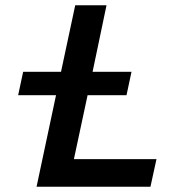

<svg xmlns="http://www.w3.org/2000/svg" viewBox="-20 -710 679 730"><path d="M119 0 193 -348H49L68 -437H212L266 -690H385L332 -437H480L461 -348H313L261 -105H575L552 0Z"/></svg>

Font: Radio Canada Medium
Style: Italic
Weight: 500
Italic angle: -12°
Designer: Charles Daoud, Etienne Aubert Bonn, Alexandre Saumier Demers, Jacques Le Bailly
Foundry: Radio-Canada
Version: Version 2.104; ttfautohint (v1.8.4.7-5d5b);gftools[0.9.28.de